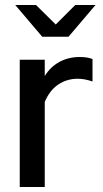

<svg xmlns="http://www.w3.org/2000/svg" viewBox="-20 -748 411 768"><path d="M41 0ZM59 0V-509H159V-444Q182 -481 218 -500.5Q254 -520 299 -520Q315 -520 327 -518Q339 -516 350 -512V-422Q336 -427 321 -430Q306 -433 291 -433Q247 -433 212.5 -409.5Q178 -386 159 -340V0ZM124 -728 203 -650 281 -728H362L254 -601H149L41 -728Z"/></svg>

Font: Red Hat Display Medium
Style: Regular
Weight: 500
Designer: Pentagram / MCKL
Foundry: Pentagram / MCKL
Version: Version 1.005; Red Hat Display Medium